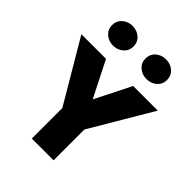

<svg xmlns="http://www.w3.org/2000/svg" viewBox="-273 -1103 1235 1235"><g transform="rotate(45 344.5 -485.5)"><path d="M95 -881Q95 -842 123.5 -817Q152 -792 192 -792Q233 -792 261.5 -817Q290 -842 290 -881Q290 -921 261.5 -946Q233 -971 192 -971Q152 -971 123.5 -946Q95 -921 95 -881ZM399 -881Q399 -842 427.5 -817Q456 -792 497 -792Q538 -792 566.5 -817Q595 -842 595 -881Q595 -921 566.5 -946Q538 -971 497 -971Q456 -971 427.5 -946Q399 -921 399 -881ZM468 -700 345 -455 221 -700H-3L246 -278V0H444V-280L692 -700Z"/></g></svg>

Font: Jost ExtraBold
Style: Regular
Weight: 800
Version: Version 3.710